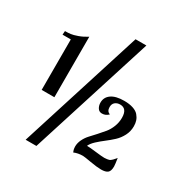

<svg xmlns="http://www.w3.org/2000/svg" viewBox="-186 -894 1061 1110"><g transform="rotate(30 344.0 -339.5)"><path d="M472.2 -750 211.9 70.8H140.1L399.9 -750ZM161.1 -628.9V-225.1H76.2V-562H21L22.9 -586.9Q43.5 -586.9 59.8 -588.9Q76.2 -590.8 104.2 -600.8Q132.3 -610.8 161.1 -628.9ZM464.8 -76.2Q485.4 -76.2 527.1 -71Q568.8 -65.9 585.9 -65.9Q596.2 -65.9 604.2 -67.4Q612.3 -68.8 616.9 -70.1Q621.6 -71.3 627.7 -76.4Q633.8 -81.5 635.5 -83.3Q637.2 -85 644.5 -93.3Q651.9 -101.6 653.8 -104Q660.2 -62 660.2 -50.8Q660.2 -20 646.7 -9Q633.3 2 603 2Q576.2 2 530 -6.1Q483.9 -14.2 474.1 -14.2Q441.4 -14.2 415 -2.9Q414.6 -4.4 412.6 -9.3Q410.6 -14.2 409.9 -17.1Q409.2 -20 408.2 -25.9Q407.2 -31.7 407.2 -38.1Q407.2 -62 418.5 -85.2Q429.7 -108.4 446.5 -126.5Q463.4 -144.5 483.2 -166.3Q502.9 -188 519.8 -208.5Q536.6 -229 547.9 -257.6Q559.1 -286.1 559.1 -316.9Q559.1 -378.9 512.2 -378.9Q492.2 -378.9 479 -367.9Q465.8 -356.9 465.8 -335.9Q465.8 -306.6 488.8 -299.8Q471.2 -280.8 445.8 -280.8Q426.8 -280.8 417 -296.1Q407.2 -311.5 407.2 -332Q407.2 -367.7 436.5 -388.4Q465.8 -409.2 522 -409.2Q556.6 -409.2 581.5 -400.9Q606.4 -392.6 619.1 -377.7Q631.8 -362.8 637.5 -346.2Q643.1 -329.6 643.1 -309.1Q643.1 -274.9 627.9 -245.6Q612.8 -216.3 589.6 -194.8Q566.4 -173.3 542.2 -155Q518.1 -136.7 495.8 -116.2Q473.6 -95.7 464.8 -76.2Z"/></g></svg>

Font: Lobster Two
Style: Bold
Weight: 700
Designer: Pablo Impallari
Foundry: Pablo Impallari. www.impallari.com
Version: Version 1.006